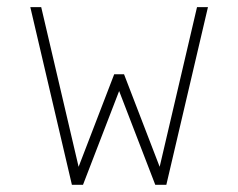

<svg xmlns="http://www.w3.org/2000/svg" viewBox="-20 -512 660 532"><path d="M94.2 -492.2 197.8 -49.8 296.4 -306.2H323.7L422.4 -49.8L525.9 -492.2H556.2L440.9 0H410.2L310.1 -259.8L210 0H179.2L64 -492.2Z"/></svg>

Font: Cherry
Style: Light
Weight: 300
Designer: Amin Abedi
Version: Version 1.00 ; ttfautohint (v1.6)